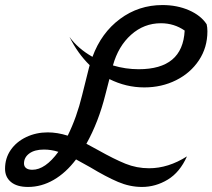

<svg xmlns="http://www.w3.org/2000/svg" viewBox="-59 -730 841 760"><path d="M358 -355Q331 -247 283 -161L329 -136Q393 -100 437.5 -82Q482 -64 531 -64Q607 -64 681 -111Q653 -48 605 -19Q557 10 503 10Q455 10 408 -10Q361 -30 298 -68L242 -99Q202 -46 153.5 -18Q105 10 52 10Q8 10 -15.5 -9.5Q-39 -29 -39 -62Q-39 -104 -16.5 -136.5Q6 -169 45 -187.5Q84 -206 130 -206Q168 -206 209 -193Q245 -266 266 -353L293 -461L296 -472Q248 -519 216 -584Q249 -538 307 -505Q342 -600 416 -655Q490 -710 584 -710Q642 -710 689 -689.5Q736 -669 759 -634Q762 -622 762 -606Q762 -542 728.5 -491.5Q695 -441 638 -412.5Q581 -384 512 -384Q440 -384 374 -417ZM388 -471Q438 -456 490 -456Q577 -456 622.5 -494Q668 -532 672 -609Q630 -638 578 -638Q511 -638 460 -592.5Q409 -547 388 -471ZM172 -129Q144 -138 115 -138Q78 -138 57 -122.5Q36 -107 36 -83Q36 -71 44.5 -64.5Q53 -58 69 -58Q120 -58 172 -129Z"/></svg>

Font: Srisakdi
Style: Bold
Weight: 700
Designer: Cadson Demak Co.,Ltd.
Foundry: Cadson Demak Co.,Ltd.
Version: Version 1.000